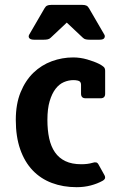

<svg xmlns="http://www.w3.org/2000/svg" viewBox="-20 -755 482 789"><path d="M408.2 -37.1Q413.1 -28.8 411.6 -22.9Q410.2 -17.1 401.9 -12.2Q379.9 0 352.8 7.1Q325.7 14.2 294.9 14.2Q239.3 14.2 193.1 -3.2Q147 -20.5 114 -55.2Q81.1 -89.8 63 -141.6Q44.9 -193.4 44.9 -262.2Q44.9 -327.6 64.7 -376Q84.5 -424.3 117.4 -456.1Q150.4 -487.8 192.9 -503.4Q235.4 -519 280.8 -519Q309.6 -519 338.4 -510.7Q367.2 -502.4 387.7 -492.2Q400.4 -485.4 406.2 -480Q412.1 -474.6 412.1 -463.9V-369.6Q412.1 -351.1 393.1 -351.1H332Q313 -351.1 313 -370.1V-407.2Q313 -420.9 299.8 -423.8Q295.9 -424.8 291 -425.3Q286.1 -425.8 282.2 -425.8Q261.7 -425.8 242.4 -417.5Q223.1 -409.2 208.3 -389.9Q193.4 -370.6 184.1 -339.4Q174.8 -308.1 174.8 -262.2Q174.8 -220.2 182.1 -186.5Q189.5 -152.8 205.8 -129.2Q222.2 -105.5 248.8 -92.8Q275.4 -80.1 314 -80.1Q340.8 -80.1 359.9 -85.9Q369.1 -88.9 375 -87.6Q380.9 -86.4 384.8 -79.1ZM408.7 -612.8Q412.6 -606.4 408.9 -599.1Q405.3 -591.8 388.7 -591.8H349.1Q339.4 -591.8 332.5 -593.3Q325.7 -594.7 320.3 -600.1L254.4 -662.1L188.5 -600.1Q183.1 -594.7 176 -593.3Q168.9 -591.8 159.2 -591.8H120.1Q111.8 -591.8 106.9 -593.8Q102.1 -595.7 99.9 -598.9Q97.7 -602.1 97.9 -605.7Q98.1 -609.4 100.1 -612.8L163.1 -721.2Q167.5 -729 173.6 -731.9Q179.7 -734.9 190.4 -734.9H318.4Q329.1 -734.9 335.2 -731.9Q341.3 -729 345.7 -721.2Z"/></svg>

Font: New Telegraph
Style: Bold
Weight: 700
Designer: Frank Baranowski
Foundry: Frank Baranowski
Version: Version 3.001